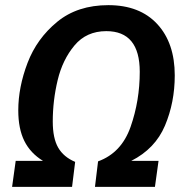

<svg xmlns="http://www.w3.org/2000/svg" viewBox="-20 -726 723 746"><path d="M659 -433Q659 -328 621 -238Q583 -148 490 -101H596L582 0H349L361 -99Q452 -132 487.5 -233.5Q523 -335 523 -447Q523 -605 393 -605Q316 -605 269.5 -549.5Q223 -494 204 -414.5Q185 -335 185 -254Q185 -189 206 -152.5Q227 -116 272 -97L260 0H27L41 -101H147Q98 -131 74.5 -178.5Q51 -226 51 -297Q51 -387 87 -481.5Q123 -576 202 -641Q281 -706 401 -706Q523 -706 591 -632.5Q659 -559 659 -433Z"/></svg>

Font: FiraGO Medium
Style: Italic
Weight: 500
Italic angle: -8°
Designer: bBox Type GmbH
Foundry: bBox Type GmbH
Version: Version 1.001